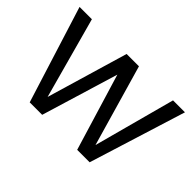

<svg xmlns="http://www.w3.org/2000/svg" viewBox="-102 -786 1024 1024"><g transform="rotate(45 410.0 -274.0)"><path d="M807 -548 636 0H542L410 -435L278 0H184L12 -548H105L231 -88L367 -548H460L593 -87L717 -548Z"/></g></svg>

Font: Poppins A&M
Style: Regular-A&M
Weight: 400
Designer: Ninad Kale (Devanagari), Jonny Pinhorn (Latin)
Foundry: Indian Type Foundry
Version: 4.004